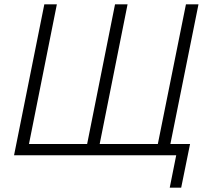

<svg xmlns="http://www.w3.org/2000/svg" viewBox="-20 -718 977 888"><path d="M765 150 795 0H45L185 -698H243L114 -52H383L512 -698H570L441 -52H710L840 -698H898L768 -52H859L818 150Z"/></svg>

Font: IBM Plex Sans Light
Style: Italic
Weight: 300
Italic angle: -11.31°
Designer: Mike Abbink, Paul van der Laan, Pieter van Rosmalen
Foundry: Bold Monday
Version: Version 3.201